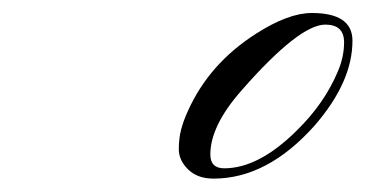

<svg xmlns="http://www.w3.org/2000/svg" viewBox="-20 -695 570 291"><path d="M303.7 -424.3Q279.3 -424.3 265.1 -438.2Q251 -452.1 251 -468.8Q251 -485.4 254.6 -499Q258.3 -512.7 264.6 -526.4Q296.9 -598.6 368.2 -644Q417 -675.3 452.6 -675.3Q514.2 -675.3 514.2 -633.3Q514.2 -570.8 457 -504.9Q385.3 -424.3 303.7 -424.3ZM473.1 -657.7Q433.6 -657.7 346.2 -558.1Q298.8 -504.4 298.8 -460.9Q298.8 -439.9 319.8 -439.9Q372.1 -439.9 429.7 -497.1Q471.2 -537.6 491.7 -585.9Q501.5 -608.4 501.5 -630.9Q501.5 -657.7 473.1 -657.7Z"/></svg>

Font: Pinyon Script
Style: Regular
Weight: 400
Designer: Nicole Fally
Foundry: Nicole Fally
Version: Version 1.005